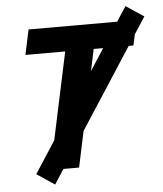

<svg xmlns="http://www.w3.org/2000/svg" viewBox="-57 -812 790 933"><g transform="rotate(-5 338.5 -345.0)"><path d="M85 -568 111 -690H638L612 -568H418L297 0H158L279 -568ZM87 14 590 -762 677 -704 174 72Z"/></g></svg>

Font: Radio Canada SemiBold
Style: Italic
Weight: 600
Italic angle: -12°
Designer: Charles Daoud, Etienne Aubert Bonn, Alexandre Saumier Demers, Jacques Le Bailly
Foundry: Radio-Canada
Version: Version 2.104; ttfautohint (v1.8.4.7-5d5b);gftools[0.9.28.de